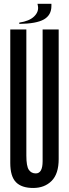

<svg xmlns="http://www.w3.org/2000/svg" viewBox="-20 -964 358 996"><path d="M201.1 -127.8V-811.1H284.4V-138.9Q284.4 -62.2 247.8 -25.6Q211.1 11.1 152.2 11.1Q92.2 11.1 62.8 -18.9Q33.3 -48.9 33.3 -118.9V-811.1H116.7V-156.7Q116.7 -102.2 129.4 -83.3Q142.2 -64.4 165.6 -64.4Q201.1 -64.4 201.1 -127.8ZM246.7 -933.3V-944.4H174.4L176.7 -933.3Q182.2 -903.3 157.2 -878.9Q132.2 -854.4 80 -846.7V-840Q168.9 -841.1 207.8 -863.3Q246.7 -885.6 246.7 -933.3Z"/></svg>

Font: Le Murmure
Style: Regular
Weight: 600
Width: 2
Designer: Jeremy Landes, Alexander Slobzheninov (Cyrillic)
Foundry: Velvetyne Type Foundry
Version: Version 1.0